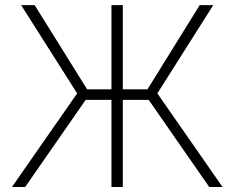

<svg xmlns="http://www.w3.org/2000/svg" viewBox="-20 -748 938 768"><path d="M471.2 -727.5V0H425.8V-727.5ZM27.8 0 288.6 -374.5 64.5 -727.5H118.7L328.6 -390.6H569.8L778.8 -727.5H833L609.4 -374.5L870.1 0H816.9L574.7 -348.6H322.8L80.6 0Z"/></svg>

Font: Inter 17pt ExtraLight
Style: Regular
Weight: 250
Version: Version 4.001;git-66647c0bb